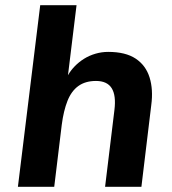

<svg xmlns="http://www.w3.org/2000/svg" viewBox="-20 -720 664 740"><path d="M49 0 135 -700H275L242 -430Q252 -448 268 -464.5Q284 -481 304 -493.5Q324 -506 348 -513Q372 -520 397 -520Q464 -520 503 -494Q542 -468 556.5 -421.5Q571 -375 563 -315L525 0H385L421 -296Q428 -352 410.5 -380Q393 -408 350 -408Q309 -408 282 -388.5Q255 -369 240 -331Q225 -293 218 -239L189 0Z"/></svg>

Font: Inclusive Sans
Style: Italic
Weight: 400
Italic angle: -7°
Designer: Olivia King
Foundry: Olivia King
Version: Version 2.004